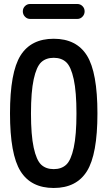

<svg xmlns="http://www.w3.org/2000/svg" viewBox="-20 -935 540 965"><path d="M131.8 -915H368.2Q383.8 -915 394.5 -904.3Q405.3 -893.6 405.3 -877.9Q405.3 -862.3 394.5 -851.1Q383.8 -839.8 368.2 -839.8H131.8Q116.2 -839.8 105.5 -851.1Q94.7 -862.3 94.7 -877.9Q94.7 -893.6 105.5 -904.3Q116.2 -915 131.8 -915ZM313 -622.1Q289.1 -644.5 250 -644.5Q210.9 -644.5 187 -622.1Q163.1 -599.6 149.4 -536.6Q135.7 -473.6 135.7 -364.7Q135.7 -255.9 149.4 -192.9Q163.1 -129.9 187 -107.4Q210.9 -85 250 -85Q289.1 -85 313 -107.4Q336.9 -129.9 350.6 -192.9Q364.3 -255.9 364.3 -364.7Q364.3 -473.6 350.6 -536.6Q336.9 -599.6 313 -622.1ZM417 -74.7Q364.3 9.8 250 9.8Q135.7 9.8 83 -74.7Q30.3 -159.2 30.3 -365.2Q30.3 -571.3 83 -655.8Q135.7 -740.2 250 -740.2Q364.3 -740.2 417 -655.8Q469.7 -571.3 469.7 -365.2Q469.7 -159.2 417 -74.7Z"/></svg>

Font: Rounded-X Mgen+ 1m medium
Style: Regular
Weight: 500
Designer: [Source Han Sans]
Ryoko NISHIZUKA  (kana & ideographs); Paul D. Hunt (Latin, Greek & Cyrillic); Wenlong ZHANG  (bopomofo
Version: Version 1.059.20150602